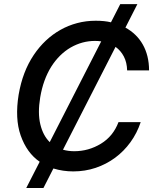

<svg xmlns="http://www.w3.org/2000/svg" viewBox="-20 -840 775 952"><path d="M72.4 -370.4Q82.4 -428.6 100.9 -477.1Q119.3 -525.6 147.4 -567.5Q174 -607.2 207.4 -638.7Q240.8 -670.1 279.7 -691.9Q318.5 -713.8 362.6 -725.5Q406.6 -737.2 454.5 -737.2Q498.6 -737.2 530.2 -729.4L576.3 -819.6H661.2L601.9 -703.1Q629.3 -688.2 651.1 -667.1Q672.9 -646 688 -619.3Q703.1 -592.7 711.1 -560.4Q719.1 -528.1 719.1 -490.8H610.4Q609.4 -530.5 594.1 -559.8Q578.8 -589.1 552.9 -607.6L292.3 -97.7Q318.5 -90.2 348 -90.2Q419.4 -90.2 480.5 -127.5Q541.2 -164.4 567.5 -234.4H677.6Q659.4 -179.7 626.8 -134.8Q594.1 -89.8 550.6 -57.7Q507.1 -25.6 454.4 -7.8Q401.6 9.9 343.4 9.9Q292.3 9.9 244.7 -4.6L195.3 92.3H110.1L176.8 -38Q112.9 -81.7 82.4 -168.7Q53.3 -252.1 72.4 -370.4ZM226.6 -135.3 481.9 -634.9Q467 -637.1 451 -637.1Q387.4 -637.1 330.3 -604.4Q302.2 -588.1 277.9 -564.1Q253.6 -540.1 234 -509.1Q214.5 -478 200.6 -439.8Q186.8 -401.6 179.3 -356.9Q166.5 -279.5 179.9 -223.7Q193.2 -168 226.6 -135.3Z"/></svg>

Font: Inter P Medium
Style: Italic
Weight: 500
Italic angle: 9.39999°
Designer: Rasmus Andersson
Foundry: rsms
Version: Version 3.018;git-588b23468